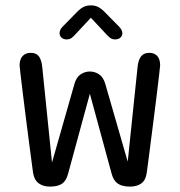

<svg xmlns="http://www.w3.org/2000/svg" viewBox="-20 -677 659 704"><path d="M163 7.2Q138.3 7.2 122.1 -4.7Q105.8 -16.5 101.3 -43Q100.5 -48.8 96.5 -78.8Q92.5 -108.7 86.8 -152Q81.2 -195.3 75.1 -243.2Q69 -291 63.8 -333.8Q58.5 -376.7 55.2 -405.1Q51.8 -433.5 51.8 -437.3Q51.8 -459.2 62.7 -471.2Q73.5 -483.3 92.2 -483.3Q113.3 -483.3 123 -469.8Q132.7 -456.2 135 -430L170.7 -81L252.5 -367.7Q259.5 -393.7 275.3 -404.2Q291.2 -414.8 309.5 -414.8Q327.8 -414.8 343.6 -404.2Q359.3 -393.7 366.5 -367.7L448.3 -84.3L484.3 -430Q486.7 -456.2 496.8 -469.8Q506.8 -483.3 527.8 -483.3Q546.2 -483.3 556.7 -471.5Q567.2 -459.7 567.2 -438Q567.2 -433.7 563.8 -405.7Q560.5 -377.7 555.5 -335.8Q550.5 -294 544.4 -246.9Q538.3 -199.8 532.8 -156.5Q527.3 -113.2 523.3 -82.4Q519.3 -51.7 518 -43Q514.3 -16.3 498.3 -4.6Q482.3 7.2 457.3 7.2Q427.5 7.2 411.6 -4Q395.7 -15.2 389 -41.2L309.5 -333.3L230 -41.2Q223.2 -14.3 207.7 -3.6Q192.2 7.2 163 7.2ZM416.7 -579.2Q428.7 -566.7 428.7 -555Q428.7 -545.2 421.2 -538.8Q413.8 -532.5 401.8 -532.5Q391.2 -532.5 383.7 -538.2Q376.2 -544 367.5 -553.8L313.2 -612L258.7 -553.5Q249.8 -543.3 242.6 -537.9Q235.3 -532.5 224.3 -532.5Q212.7 -532.5 205.6 -539Q198.5 -545.5 198.5 -555.7Q198.5 -568 209.5 -579.2L256.3 -626.8Q270.5 -642.3 283.1 -649.8Q295.7 -657.3 312.8 -657.3Q330.5 -657.3 343 -649.8Q355.5 -642.3 369.8 -626.8Z"/></svg>

Font: Sono ExtraLight
Style: Regular
Weight: 200
Designer: Tyler Finck
Foundry: Tyler Finck
Version: Version 2.112